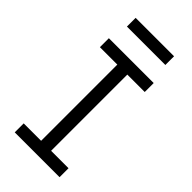

<svg xmlns="http://www.w3.org/2000/svg" viewBox="-280 -989 1060 1060"><g transform="rotate(45 250.0 -459.5)"><path d="M75 0V-70H211V-665H75V-735H425V-665H289V-70H425V0ZM100 -851V-919H400V-851Z"/></g></svg>

Font: Iosevka www.saffi
Style: Regular
Weight: 400
Monospace: yes
Designer: Belleve Invis
Foundry: Belleve Invis
Version: Version 22.0.2; ttfautohint (v1.8.3)